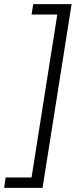

<svg xmlns="http://www.w3.org/2000/svg" viewBox="-82 -725 402 925"><path d="M-62 180 -55 130H70L194 -655H70L78 -705H263L123 180Z"/></svg>

Font: Mulish ExtraLight Light
Style: Italic
Weight: 300
Italic angle: -9°
Version: Version 3.603